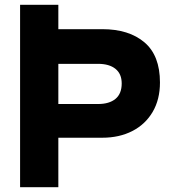

<svg xmlns="http://www.w3.org/2000/svg" viewBox="-20 -783 706 803"><path d="M64 0V-763H224V-661H408Q519 -661 584 -606Q649 -551 649 -438Q649 -367 618.5 -315Q588 -263 533.5 -235Q479 -207 408 -207H224V0ZM390 -348Q437 -348 463 -369.5Q489 -391 489 -434Q489 -474 463 -495Q437 -516 390 -516H224V-348Z"/></svg>

Font: Open Sauce One ExtraBold
Style: Regular
Weight: 800
Designer: Alfredo Marco Pradil
Foundry: Creative Sauce Fz LLC
Version: Version 1.477